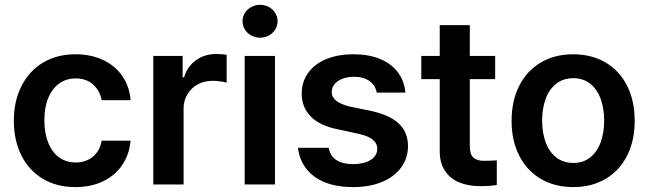

<svg xmlns="http://www.w3.org/2000/svg" viewBox="-20 -761 2675 792"><path d="M37.1 -262.7Q37.1 -343.3 68.4 -405.5Q99.6 -467.8 157 -502.4Q214.4 -537.1 291 -537.1Q355 -537.1 405 -513.7Q455.1 -490.2 484.6 -447.3Q514.2 -404.3 518.6 -347.7H399.4Q391.6 -387.7 363.8 -412.6Q335.9 -437.5 292 -437.5Q253.4 -437.5 224.4 -416.7Q195.3 -396 179.2 -357.2Q163.1 -318.4 163.1 -265.6Q163.1 -211.4 179 -172.1Q194.8 -132.8 223.9 -111.8Q252.9 -90.8 292 -90.8Q334 -90.8 362.8 -114.3Q391.6 -137.7 399.4 -180.7H518.6Q513.7 -124.5 484.6 -81.1Q455.6 -37.6 405.8 -13.4Q356 10.7 291 10.7Q213.4 10.7 156 -23.9Q98.6 -58.6 67.9 -120.6Q37.1 -182.6 37.1 -262.7Z M612.3 -530.3H733.4V-442.4H739.3Q752.9 -487.3 788.6 -512.7Q824.2 -538.1 870.1 -538.1Q897.5 -538.1 915 -535.2V-419.9Q906.7 -422.9 889.6 -425.3Q872.6 -427.7 857.4 -427.7Q823.2 -427.7 795.9 -413.1Q768.6 -398.4 752.9 -372.1Q737.3 -345.7 737.3 -312.5V0H612.3Z M989.3 -530.3H1114.3V0H989.3ZM980.5 -673.8Q980.5 -691.9 990.2 -707.5Q1000 -723.1 1016.8 -732.2Q1033.7 -741.2 1052.7 -741.2Q1072.3 -741.2 1088.9 -732.2Q1105.5 -723.1 1115.2 -707.5Q1125 -691.9 1125 -673.8Q1125 -655.3 1115.2 -639.4Q1105.5 -623.5 1088.9 -614.5Q1072.3 -605.5 1052.7 -605.5Q1033.7 -605.5 1016.8 -614.5Q1000 -623.5 990.2 -639.4Q980.5 -655.3 980.5 -673.8Z M1440.4 -444.3Q1414.1 -444.3 1392.8 -436.3Q1371.6 -428.2 1359.9 -413.8Q1348.1 -399.4 1348.6 -381.8Q1347.2 -339.4 1423.8 -321.3L1513.7 -302.7Q1589.4 -285.6 1626 -250.5Q1662.6 -215.3 1663.1 -158.2Q1662.6 -108.4 1634.8 -70.1Q1606.9 -31.7 1555.9 -10.5Q1504.9 10.7 1436.5 10.7Q1336.4 10.7 1277.6 -32Q1218.8 -74.7 1209 -151.4H1335.9Q1341.8 -117.7 1367.4 -100.8Q1393.1 -84 1436.5 -84Q1481.4 -84 1508.8 -101.1Q1536.1 -118.2 1536.1 -147.5Q1536.1 -170.4 1517.3 -185.3Q1498.5 -200.2 1459 -209L1374 -227.5Q1300.3 -242.2 1262.5 -279.8Q1224.6 -317.4 1224.6 -375Q1224.6 -423.3 1251 -460.2Q1277.3 -497.1 1325.7 -517.1Q1374 -537.1 1438.5 -537.1Q1501 -537.1 1547.6 -517.8Q1594.2 -498.5 1621.1 -462.9Q1647.9 -427.2 1652.3 -378.9H1534.2Q1528.3 -409.2 1503.9 -426.8Q1479.5 -444.3 1440.4 -444.3Z M2022.5 -434.6H1918V-159.2Q1918 -124 1932.9 -110.8Q1947.8 -97.7 1974.6 -97.7Q1998 -97.7 2029.3 -99.6V2Q2004.9 6.8 1959 6.8Q1910.6 6.8 1873.3 -9Q1835.9 -24.9 1814.7 -57.6Q1793.5 -90.3 1793.9 -138.7V-434.6H1717.8V-530.3H1793.9V-657.2H1918V-530.3H2022.5Z M2090.3 -262.7Q2090.3 -344.7 2121.6 -406.7Q2152.8 -468.8 2210.4 -502.9Q2268.1 -537.1 2344.2 -537.1Q2420.9 -537.1 2478.5 -502.9Q2536.1 -468.8 2567.1 -406.7Q2598.1 -344.7 2598.1 -262.7Q2598.1 -181.2 2566.9 -119.1Q2535.6 -57.1 2478.3 -23.2Q2420.9 10.7 2344.2 10.7Q2268.1 10.7 2210.4 -23.4Q2152.8 -57.6 2121.6 -119.4Q2090.3 -181.2 2090.3 -262.7ZM2472.2 -263.7Q2472.2 -313 2457.8 -352.8Q2443.4 -392.6 2414.8 -415.5Q2386.2 -438.5 2345.2 -438.5Q2303.2 -438.5 2274.2 -415.5Q2245.1 -392.6 2230.7 -353Q2216.3 -313.5 2216.3 -263.7Q2216.3 -213.9 2230.7 -174.3Q2245.1 -134.8 2274.2 -111.8Q2303.2 -88.9 2345.2 -88.9Q2386.2 -88.9 2414.8 -111.8Q2443.4 -134.8 2457.8 -174.3Q2472.2 -213.9 2472.2 -263.7Z"/></svg>

Font: WEMIX Pretendard SemiBold
Style: Regular
Weight: 600
Designer: Base glyphs from Inter by Rasmus Andersson; Hangeul glyphs from Noto Sans CJK(Source Han Sans) by Jang Soo-young and Kan
Foundry: Kil Hyung-jin
Version: Version 1.000